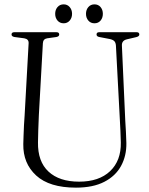

<svg xmlns="http://www.w3.org/2000/svg" viewBox="-20 -848 685 882"><path d="M531 -290 512.5 -639Q511.5 -651.5 505.8 -658.2Q500 -665 485.5 -668.5L436 -678Q423.5 -680.5 423.5 -689.5Q423.5 -700 435.5 -700H608Q620 -700 620 -689.5Q620 -681 606 -677.5L563.5 -667.5Q538.5 -662 540 -638L555.5 -293Q557 -267 558.5 -242Q560 -217 560.5 -191Q561.5 -132.5 536.2 -86Q511 -39.5 459.2 -12.8Q407.5 14 329 14Q207 14 146.2 -41.8Q85.5 -97.5 87 -186Q87.5 -201 88.2 -224.8Q89 -248.5 90.2 -273.2Q91.5 -298 93 -316L111.5 -649.5Q112.5 -668.5 91.5 -672L46.5 -678Q33 -680.5 33 -689.5Q33 -700 45.5 -700H239.5Q252 -700 252 -689.5Q252 -680.5 239 -678L196.5 -672Q178 -669 177 -649.5L158.5 -319Q156.5 -281 155.8 -250Q155 -219 154.5 -194.5Q153 -106 202.8 -59.8Q252.5 -13.5 343.5 -13.5Q435 -13.5 485.8 -61.8Q536.5 -110 535 -193.5Q534.5 -223 533.2 -246.5Q532 -270 531 -290ZM272.5 -741Q255 -741 244.2 -753.5Q233.5 -766 233.5 -784.5Q233.5 -803 244.2 -815.5Q255 -828 272.5 -828Q289.5 -828 300.2 -815.5Q311 -803 311 -784.5Q311 -766 300.2 -753.5Q289.5 -741 272.5 -741ZM414 -741Q396.5 -741 385.8 -753.5Q375 -766 375 -784.5Q375 -803 385.8 -815.5Q396.5 -828 414 -828Q431.5 -828 442 -815.5Q452.5 -803 452.5 -784.5Q452.5 -766 442 -753.5Q431.5 -741 414 -741Z"/></svg>

Font: Fraunces 144pt S050 Light
Style: Regular
Weight: 300
Version: Version 1.000; ttfautohint (v1.8.3)